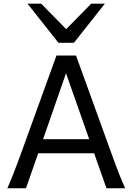

<svg xmlns="http://www.w3.org/2000/svg" viewBox="-20 -1011 721 1031"><path d="M334.5 -617.7 211.4 -263.7H459ZM19.5 0Q25.9 -14.6 32.7 -30.8Q39.6 -46.9 47.6 -67.1Q55.7 -87.4 65.4 -113.3Q75.2 -139.2 87.9 -173.3L283.2 -712.9H388.2L583.5 -173.3Q595.7 -139.2 605.5 -113.3Q615.2 -87.4 623.5 -67.1Q631.8 -46.9 638.7 -30.8Q645.5 -14.6 651.9 0H551.8L485.4 -188H185.1L119.6 0ZM201.2 -991.2 335.4 -854.5 469.7 -991.2H543L377 -781.2H293.9L127.9 -991.2Z"/></svg>

Font: Andika Viet
Style: Regular
Weight: 400
Designer: Victor Gaultney, Annie Olsen, Julie Remington, Don Collingsworth, Eric Hays, Becca Hirsbrunner
Foundry: SIL International
Version: Version 5.000